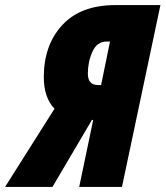

<svg xmlns="http://www.w3.org/2000/svg" viewBox="-87 -734 650 754"><path d="M298 -400Q258 -400 258 -445Q258 -491 276 -531Q294 -571 332 -571H345L310 -400ZM-67 0H119L274 -263H279L224 0H392L543 -714H366Q230 -714 157.5 -635.5Q85 -557 85 -431Q85 -351 127 -307Z"/></svg>

Font: Noto Sans Display Condensed Black
Style: Italic
Weight: 900
Width: 3
Italic angle: -192°
Designer: Monotype Design Team
Foundry: Monotype Imaging Inc.
Version: Version 1.900